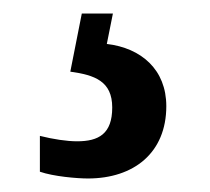

<svg xmlns="http://www.w3.org/2000/svg" viewBox="-20 -29 311 284"><path d="M110 235C178 235 226 197 226 128C226 74 189 42 138 36L147 -9H101L84 77C120 82 146 91 146 130C146 169 126 180 94 180C79 180 59 177 39 172V225C59 232 94 235 110 235Z"/></svg>

Font: Noto Serif Bengali ExtraCondensed
Style: Regular
Weight: 400
Width: 2
Designer: Juan Bruce, Universal Thirst, Indian Type Foundry and the Monotype Design Team.
Foundry: Monotype Imaging Inc.
Version: Version 2.003